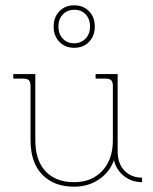

<svg xmlns="http://www.w3.org/2000/svg" viewBox="-20 -686 575 723"><path d="M259 17Q183 17 139 -28.5Q95 -74 95 -158V-362Q95 -377 89 -383.5Q83 -390 67 -390H30V-407H113V-158Q113 -82 151.5 -41Q190 0 259 0Q325 0 365 -42.5Q405 -85 405 -158V-362Q405 -377 399 -383.5Q393 -390 377 -390H340V-407H423V-118Q423 -69 449 -43Q475 -17 515 -17V0Q476 0 447 -23Q418 -46 409 -83Q394 -39 353.5 -11Q313 17 259 17ZM259 -506Q225 -506 203.5 -528.5Q182 -551 182 -586Q182 -621 203.5 -643.5Q225 -666 259 -666Q294 -666 315.5 -643.5Q337 -621 337 -586Q337 -551 315.5 -528.5Q294 -506 259 -506ZM259 -523Q285 -523 302 -540.5Q319 -558 319 -586Q319 -615 302 -632.5Q285 -650 259 -649Q233 -649 216.5 -631.5Q200 -614 200 -586Q200 -558 216.5 -540.5Q233 -523 259 -523Z"/></svg>

Font: Grandiflora One
Style: Regular
Weight: 400
Designer: Haesung Cho
Foundry: JAMO
Version: Version 1.000; ttfautohint (v1.8.4.7-5d5b);gftools[0.9.28]